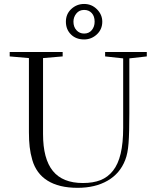

<svg xmlns="http://www.w3.org/2000/svg" viewBox="-20 -922 779 956"><path d="M398.9 -725.6Q358.4 -725.6 333.3 -750.5Q308.1 -775.4 308.1 -814Q308.1 -852.5 335.2 -877.4Q362.3 -902.3 398.9 -902.3Q436.5 -902.3 462.9 -875.7Q489.3 -849.1 489.3 -814Q489.3 -775.9 462.2 -750.7Q435.1 -725.6 398.9 -725.6ZM398.9 -754.9Q422.9 -754.9 437 -772Q451.2 -789.1 451.2 -814Q451.2 -841.3 436.8 -856.9Q422.4 -872.6 398.9 -872.6Q374.5 -872.6 360.1 -854.7Q345.7 -836.9 345.7 -814Q345.7 -788.1 360.8 -771.5Q376 -754.9 398.9 -754.9ZM366.2 13.2Q273.9 13.2 216.8 -22.5Q188.5 -40 169.4 -66.2Q150.4 -92.3 140.9 -125.2Q131.3 -158.2 127.7 -190.7Q124 -223.1 124 -263.7V-632.8L28.3 -641.1V-663.1H292V-641.1L194.3 -632.8V-254.4Q194.3 -130.9 243.2 -70.8Q292 -10.7 392.6 -10.7Q443.8 -10.7 480.5 -25.1Q517.1 -39.6 542.7 -72Q568.4 -104.5 580.8 -157.2Q593.3 -210 593.3 -285.2V-631.3L503.4 -641.1V-663.1H710.9V-641.1L624 -631.3V-356.9Q624 -261.2 620.1 -209.2Q616.2 -157.2 603.5 -125.5Q577.6 -58.1 515.9 -22.5Q454.1 13.2 366.2 13.2Z"/></svg>

Font: Elstob Light
Style: Regular
Weight: 300
Designer: Peter S. Baker
Version: Version 1.015